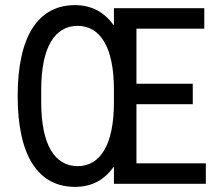

<svg xmlns="http://www.w3.org/2000/svg" viewBox="-20 -718 860 750"><path d="M425 0H784V-80H513V-311H733V-391H513V-606H778V-686H425V-618C388 -671 337 -698 273 -698C132 -698 49 -581 49 -343C49 -105 132 12 273 12C337 12 388 -14 425 -68ZM141 -318V-368C141 -535 195 -617 283 -617C371 -617 425 -535 425 -368V-318C425 -151 371 -69 283 -69C195 -69 141 -151 141 -318Z"/></svg>

Font: Archivo Narrow
Style: Regular
Weight: 400
Designer: Hector Gatti
Foundry: Omnibus-Type
Version: Version 1.003;PS 001.003;hotconv 1.0.70;makeotf.lib2.5.58329